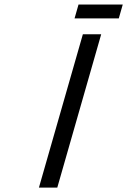

<svg xmlns="http://www.w3.org/2000/svg" viewBox="-20 -849 576 869"><path d="M335.4 -828.6H535.6L517.6 -765.6H317.4ZM355 -693.8H438L239.3 0H156.2Z"/></svg>

Font: Cantarell
Style: Italic
Weight: 400
Italic angle: -16°
Designer: Dave Crossland
Version: Version 1.004